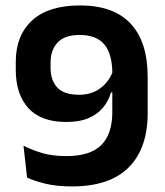

<svg xmlns="http://www.w3.org/2000/svg" viewBox="-20 -672 606 706"><path d="M274.5 -652Q397.5 -652 460.2 -585.2Q523 -518.5 523 -389V-255.5Q523 -126.5 453.2 -56.5Q383.5 13.5 244.5 13.5Q188 13.5 147.2 3.5Q106.5 -6.5 79.5 -19L66.5 -136Q97.5 -120.5 135 -109.2Q172.5 -98 224 -98Q311 -98 352 -138.2Q393 -178.5 393 -260.5V-401.5Q393 -473 364 -508.2Q335 -543.5 272.5 -543.5Q218 -543.5 192 -515.8Q166 -488 166 -442.5V-423Q166 -376.5 190.8 -350Q215.5 -323.5 271 -323.5Q301 -323.5 325.8 -334.2Q350.5 -345 368.8 -365.5Q387 -386 396.5 -414L416.5 -332H388Q379 -300 358.2 -275.5Q337.5 -251 304.5 -237.2Q271.5 -223.5 223.5 -223.5Q131 -223.5 84.5 -274.2Q38 -325 38 -415.5V-445Q38 -541.5 98 -596.8Q158 -652 274.5 -652Z"/></svg>

Font: Anek Tamil Medium SemiBold
Style: Regular
Weight: 600
Version: Version 1.003